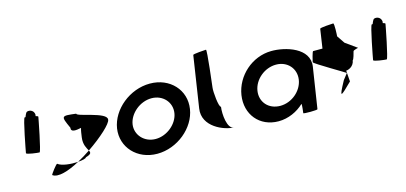

<svg xmlns="http://www.w3.org/2000/svg" viewBox="-63 -1124 3280 1552"><g transform="rotate(-15 1577.0 -347.5)"><path d="M76 -272C74 -260 171 -249 184 -249C196 -249 247 -518 249 -530C250 -534 242 -538 229 -541C231 -548 232 -556 229 -564C223 -588 196 -602 172 -594C166 -594 157 -578 148 -554H141C128 -554 78 -284 76 -272Z M235 -46C277 -14 369 -43 465 -95C406 -91 329 -98 297 -124C289 -124 237 -56 235 -46ZM476 -378C470 -340 511 -344 559 -354C552 -333 549 -306 545 -279C536 -218 561 -184 573 -161C688 -239 787 -329 788 -362C798 -424 547 -450 551 -475C427 -490 425 -490 476 -378ZM465 -95C504 -98 534 -105 535 -114C583 -128 584 -140 573 -161C537 -137 501 -114 465 -95Z M839 -274C816 -121 934 8 1102 8C1270 8 1426 -121 1449 -274C1473 -428 1356 -556 1188 -556C1020 -556 863 -428 839 -274ZM969 -274C983 -362 1074 -438 1170 -438C1266 -438 1333 -362 1319 -274C1306 -188 1216 -111 1120 -111C1024 -111 956 -188 969 -274Z M1522 -258C1499 -108 1674 -38 1754 -38C1698 -38 1687 -167 1696 -226C1677 -227 1665 -361 1670 -394C1671 -401 1708 -703 1698 -703C1688 -703 1589 -696 1588 -689Z M1880 -274C1856 -118 1957 8 2117 8C2198 8 2276 -28 2330 -80C2335 -76 2325 -4 2325 -4C2324 3 2443 2 2444 -5L2497 -347C2520 -500 2322 -558 2203 -556C2043 -554 1904 -430 1880 -274ZM2014 -274C2028 -366 2117 -440 2213 -440C2308 -440 2374 -366 2360 -274C2346 -184 2259 -109 2162 -109C2063 -109 2000 -184 2014 -274Z M2505 -382C2503 -371 2757 -226 2749 -226L2711 -177C2633 -34 2655 -54 2756 -154L2749 -246C2765 -246 2814 -261 2822 -314C2829 -314 2845 -371 2847 -382C2849 -392 2896 -400 2889 -400L2794 -468L2750 -533C2751 -540 2757 -642 2746 -642C2735 -642 2635 -636 2634 -628L2610 -468H2532C2525 -468 2507 -392 2505 -382Z M2981 -272C2979 -260 3076 -249 3089 -249C3101 -249 3152 -518 3154 -530C3155 -534 3147 -538 3134 -541C3136 -548 3137 -556 3134 -564C3128 -588 3101 -602 3077 -594C3071 -594 3062 -578 3053 -554H3046C3033 -554 2983 -284 2981 -272Z"/></g></svg>

Font: Ampere
Style: SCIta
Weight: 400
Version: Version 1